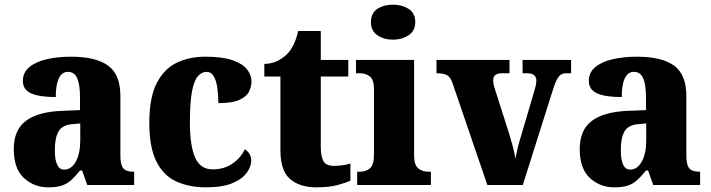

<svg xmlns="http://www.w3.org/2000/svg" viewBox="-20 -793 3046 823"><path d="M187 10Q126 10 82.5 -30Q39 -70 39 -154Q39 -236 91 -275Q143 -314 247 -318L323 -321V-374Q323 -430 311 -457.5Q299 -485 271 -485Q245 -485 232 -457Q219 -429 219 -377Q148 -377 113 -393Q78 -409 78 -446Q78 -483 106.5 -506Q135 -529 181.5 -539.5Q228 -550 285 -550Q390 -550 443 -512Q496 -474 496 -381V-127Q496 -87 508 -72Q520 -57 551 -57H555V0H354L332 -62H323Q302 -36 284 -20Q266 -4 243.5 3Q221 10 187 10ZM255 -66Q286 -66 305 -100.5Q324 -135 324 -191V-264L292 -261Q248 -258 231.5 -230.5Q215 -203 215 -150Q215 -66 255 -66Z M863 10Q790 10 735 -15.5Q680 -41 650 -101.5Q620 -162 620 -266Q620 -375 652 -437Q684 -499 738.5 -524.5Q793 -550 860 -550Q933 -550 976.5 -535Q1020 -520 1039 -495.5Q1058 -471 1058 -444Q1058 -423 1048 -401.5Q1038 -380 1007.5 -365.5Q977 -351 916 -351Q916 -386 911.5 -417Q907 -448 896 -466.5Q885 -485 866 -485Q844 -485 827.5 -465.5Q811 -446 802.5 -398.5Q794 -351 794 -267Q794 -168 816.5 -117.5Q839 -67 891 -67Q941 -67 977 -92Q1013 -117 1029 -153Q1043 -145 1050 -132Q1057 -119 1057 -105Q1057 -80 1038 -53Q1019 -26 976.5 -8Q934 10 863 10Z M1335 10Q1265 10 1223.5 -25.5Q1182 -61 1182 -149V-465H1113V-519Q1150 -520 1175.5 -535Q1201 -550 1215 -566Q1228 -580 1239.5 -604Q1251 -628 1258 -660H1355V-536H1473V-465H1355V-165Q1355 -122 1366.5 -102Q1378 -82 1411 -82Q1449 -82 1482 -92V-19Q1465 -10 1428 0Q1391 10 1335 10Z M1665 -623Q1625 -623 1597.5 -642Q1570 -661 1570 -698Q1570 -737 1597.5 -755Q1625 -773 1665 -773Q1703 -773 1731.5 -755Q1760 -737 1760 -698Q1760 -661 1731.5 -642Q1703 -623 1665 -623ZM1511 0V-57H1522Q1549 -57 1566 -72Q1583 -87 1583 -129V-413Q1583 -451 1565.5 -465Q1548 -479 1523 -479H1506V-536H1755V-127Q1755 -86 1772.5 -71.5Q1790 -57 1816 -57H1827V0Z M1921 -433Q1912 -461 1897.5 -470Q1883 -479 1851 -479V-536H2164V-479H2132Q2094 -479 2094 -449Q2094 -437 2097 -426Q2100 -415 2103 -406L2163 -218Q2172 -188 2179 -162Q2186 -136 2189 -112Q2193 -132 2198 -154Q2203 -176 2209 -195L2268 -395Q2273 -411 2276 -423.5Q2279 -436 2279 -450Q2279 -462 2269.5 -470.5Q2260 -479 2239 -479H2220V-536H2428V-479H2405Q2387 -479 2375 -464.5Q2363 -450 2350 -408L2221 0H2069Z M2613 10Q2552 10 2508.5 -30Q2465 -70 2465 -154Q2465 -236 2517 -275Q2569 -314 2673 -318L2749 -321V-374Q2749 -430 2737 -457.5Q2725 -485 2697 -485Q2671 -485 2658 -457Q2645 -429 2645 -377Q2574 -377 2539 -393Q2504 -409 2504 -446Q2504 -483 2532.5 -506Q2561 -529 2607.5 -539.5Q2654 -550 2711 -550Q2816 -550 2869 -512Q2922 -474 2922 -381V-127Q2922 -87 2934 -72Q2946 -57 2977 -57H2981V0H2780L2758 -62H2749Q2728 -36 2710 -20Q2692 -4 2669.5 3Q2647 10 2613 10ZM2681 -66Q2712 -66 2731 -100.5Q2750 -135 2750 -191V-264L2718 -261Q2674 -258 2657.5 -230.5Q2641 -203 2641 -150Q2641 -66 2681 -66Z"/></svg>

Font: Noto Serif Armenian SemiCondensed ExtraBold
Style: Regular
Weight: 800
Width: 4
Designer: Monotype Design Team
Foundry: Monotype Imaging Inc.
Version: Version 2.008; ttfautohint (v1.8.4.7-5d5b)